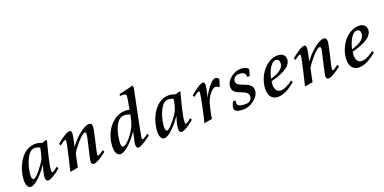

<svg xmlns="http://www.w3.org/2000/svg" viewBox="-11 -1515 4654 2324"><g transform="rotate(-20 2315.5 -353.5)"><path d="M51 -81C51 -18 78 13 105 13C170 13 271 -100 335 -195C331 -177 299 -91 299 -36C299 -8 308 12 332 12C359 12 427 -24 494 -84L482 -110C468 -98 427 -64 411 -64C402 -64 401 -82 401 -88C401 -155 452 -348 480 -449C479 -450 470 -458 470 -458L416 -441C381 -453 357 -459 330 -459C152 -459 51 -242 51 -81ZM147 -109C147 -213 209 -414 302 -414C328 -414 345 -409 372 -398C369 -355 349 -281 335 -251C318 -215 210 -64 169 -64C156 -64 147 -82 147 -109Z M603 -359 615 -335C627 -346 674 -379 688 -379C693 -379 696 -373 696 -362C696 -324 615 6 615 6C637 4 696 -10 718 -11C726 -48 748 -167 756 -186C785 -239 901 -382 940 -382C952 -382 958 -373 958 -358C958 -334 887 -53 887 -26C887 0 900 12 919 12C956 12 1031 -37 1086 -83L1073 -107C1059 -96 1013 -64 999 -64C994 -64 991 -71 991 -79C991 -100 1061 -370 1061 -412C1061 -444 1052 -462 1023 -462C941 -462 806 -323 765 -258C765 -258 798 -391 798 -424C798 -446 791 -462 772 -462C732 -462 635 -389 603 -359Z M1197 -93C1197 -23 1227 12 1260 12C1337 12 1453 -126 1499 -199C1498 -193 1465 -74 1465 -29C1465 -1 1478 12 1496 12C1529 12 1622 -55 1659 -85L1648 -110C1637 -102 1592 -66 1574 -66C1568 -66 1564 -71 1564 -80C1564 -104 1686 -692 1686 -692L1678 -720C1648 -710 1581 -691 1498 -677L1494 -653C1560 -653 1573 -651 1573 -626C1573 -602 1551 -480 1545 -456C1522 -462 1504 -463 1488 -463C1335 -463 1197 -298 1197 -93ZM1299 -108C1299 -166 1315 -255 1342 -315C1364 -364 1400 -415 1457 -415C1487 -415 1510 -410 1536 -398C1532 -374 1508 -286 1501 -269C1463 -179 1367 -62 1324 -62C1308 -62 1299 -80 1299 -108Z M1770 -81C1770 -18 1797 13 1824 13C1889 13 1990 -100 2054 -195C2050 -177 2018 -91 2018 -36C2018 -8 2027 12 2051 12C2078 12 2146 -24 2213 -84L2201 -110C2187 -98 2146 -64 2130 -64C2121 -64 2120 -82 2120 -88C2120 -155 2171 -348 2199 -449C2198 -450 2189 -458 2189 -458L2135 -441C2100 -453 2076 -459 2049 -459C1871 -459 1770 -242 1770 -81ZM1866 -109C1866 -213 1928 -414 2021 -414C2047 -414 2064 -409 2091 -398C2088 -355 2068 -281 2054 -251C2037 -215 1929 -64 1888 -64C1875 -64 1866 -82 1866 -109Z M2324 -357 2336 -333C2347 -344 2397 -379 2410 -379C2415 -379 2418 -374 2418 -363C2418 -333 2359 -48 2342 8C2367 3 2426 -8 2445 -10C2452 -69 2471 -151 2486 -205C2500 -254 2560 -360 2617 -361C2636 -361 2651 -345 2651 -345H2668L2695 -437C2681 -446 2668 -462 2651 -462C2595 -462 2508 -326 2484 -268C2484 -268 2514 -395 2514 -425C2514 -447 2509 -462 2492 -462C2451 -462 2356 -388 2324 -357Z M2731 -39C2731 0 2788 13 2846 13C2934 13 3054 -66 3054 -162C3054 -285 2859 -253 2859 -343C2859 -381 2894 -410 2931 -410C3013 -410 3018 -381 3022 -342L3053 -343L3074 -422C3061 -451 3017 -462 2975 -462C2888 -462 2784 -384 2784 -297C2784 -172 2974 -213 2974 -111C2974 -68 2940 -40 2896 -40C2808 -40 2787 -59 2787 -92C2787 -101 2789 -110 2791 -121L2758 -123C2753 -113 2731 -78 2731 -39Z M3175 -121C3175 -24 3230 13 3291 13C3361 13 3438 -28 3517 -96L3503 -120C3451 -78 3395 -49 3349 -49C3292 -49 3275 -99 3275 -149C3275 -162 3278 -178 3280 -192C3369 -216 3549 -267 3549 -381C3549 -429 3513 -462 3455 -462C3304 -462 3175 -292 3175 -121ZM3284 -222C3292 -275 3341 -417 3412 -417C3434 -417 3457 -403 3457 -367C3457 -277 3353 -245 3284 -222Z M3626 -359 3638 -335C3650 -346 3697 -379 3711 -379C3716 -379 3719 -373 3719 -362C3719 -324 3638 6 3638 6C3660 4 3719 -10 3741 -11C3749 -48 3771 -167 3779 -186C3808 -239 3924 -382 3963 -382C3975 -382 3981 -373 3981 -358C3981 -334 3910 -53 3910 -26C3910 0 3923 12 3942 12C3979 12 4054 -37 4109 -83L4096 -107C4082 -96 4036 -64 4022 -64C4017 -64 4014 -71 4014 -79C4014 -100 4084 -370 4084 -412C4084 -444 4075 -462 4046 -462C3964 -462 3829 -323 3788 -258C3788 -258 3821 -391 3821 -424C3821 -446 3814 -462 3795 -462C3755 -462 3658 -389 3626 -359Z M4219 -121C4219 -24 4274 13 4335 13C4405 13 4482 -28 4561 -96L4547 -120C4495 -78 4439 -49 4393 -49C4336 -49 4319 -99 4319 -149C4319 -162 4322 -178 4324 -192C4413 -216 4593 -267 4593 -381C4593 -429 4557 -462 4499 -462C4348 -462 4219 -292 4219 -121ZM4328 -222C4336 -275 4385 -417 4456 -417C4478 -417 4501 -403 4501 -367C4501 -277 4397 -245 4328 -222Z"/></g></svg>

Font: KpRoman
Style: SemiboldItalic
Weight: 600
Italic angle: -11°
Version: Version 0.66